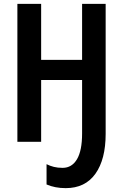

<svg xmlns="http://www.w3.org/2000/svg" viewBox="-20 -734 636 994"><path d="M527 -714V-41Q527 91 474 165.5Q421 240 320 240Q265 240 221 221V116Q239 125 259 130Q279 135 304 135Q352 135 378.5 90.5Q405 46 405 -43V-320H193V0H70V-714H193V-424H405V-714Z"/></svg>

Font: Noto Sans Disp Cond SemBd
Style: Regular
Weight: 600
Width: 3
Designer: Monotype Design Team
Foundry: Monotype Imaging Inc.
Version: Version 2.000;GOOG;noto-source:20170915:90ef993387c0; ttfaut